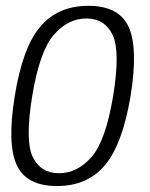

<svg xmlns="http://www.w3.org/2000/svg" viewBox="-20 -620 502 644"><path d="M171 4Q273.5 4 332.2 -66.2Q391 -136.5 418 -298Q444 -459 411.5 -529.8Q379 -600.5 276.5 -600.5Q174 -600.5 114.8 -530.2Q55.5 -460 29.5 -298Q3.5 -137.5 36 -66.8Q68.5 4 171 4ZM178 -39Q116.5 -39 90 -93Q63.5 -147 88 -298Q113 -448.5 160.5 -503.2Q208 -558 269.5 -558Q331 -558 357.5 -503.5Q384 -449 359.5 -298Q334.5 -147.5 286.8 -93.2Q239 -39 178 -39Z"/></svg>

Font: Anybody SemiCondensed Light
Style: Italic
Weight: 300
Width: 4
Italic angle: -10°
Version: Version 1.113;gftools[0.9.25]